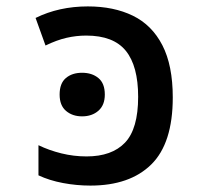

<svg xmlns="http://www.w3.org/2000/svg" viewBox="-20 -569 640 599"><path d="M262 10Q219 10 176.5 2Q134 -6 100 -22V-116Q133 -100 171.5 -90.5Q210 -81 250 -81Q329 -81 370 -124Q411 -167 411 -267Q411 -363 372.5 -410.5Q334 -458 249 -458Q218 -458 187.5 -451Q157 -444 122 -427L91 -513Q164 -549 254 -549Q335 -549 394.5 -520Q454 -491 486.5 -428Q519 -365 519 -265Q519 -122 452 -56Q385 10 262 10ZM236 -206Q206 -206 186 -223Q166 -240 166 -274Q166 -309 185.5 -325.5Q205 -342 236 -342Q267 -342 287 -325.5Q307 -309 307 -274Q307 -241 287 -223.5Q267 -206 236 -206Z"/></svg>

Font: Noto Sans Mono Medium
Style: Regular
Weight: 500
Designer: Monotype Design Team
Foundry: Monotype Imaging Inc.
Version: Version 2.014